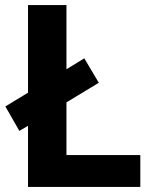

<svg xmlns="http://www.w3.org/2000/svg" viewBox="-20 -734 605 754"><path d="M90 0V-240L56 -220L1 -316L90 -370V-714H241V-462L311 -505L368 -409L241 -332V-125H531V0Z"/></svg>

Font: Noto Sans Gunjala Gondi
Style: Regular
Weight: 400
Designer: Ek Type
Foundry: Ek Type
Version: Version 1.004